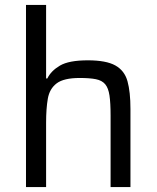

<svg xmlns="http://www.w3.org/2000/svg" viewBox="-20 -763 639 783"><path d="M86 0V-743H168V-443H173Q188 -474 224.5 -495.5Q261 -517 338 -517Q413 -517 450.5 -496Q488 -475 500 -431.5Q512 -388 512 -319V0H431V-291Q431 -343 426.5 -373.5Q422 -404 409 -419.5Q396 -435 371 -440Q346 -445 305 -445Q240 -445 211 -423Q182 -401 175 -360.5Q168 -320 168 -263V0Z"/></svg>

Font: Saira
Style: Regular
Weight: 400
Designer: Hector Gatti with collaboration of the Omnibus-Type team
Foundry: Omnibus-Type
Version: Version 1.100; ttfautohint (v1.8.3)